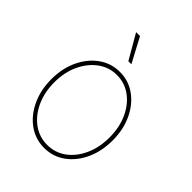

<svg xmlns="http://www.w3.org/2000/svg" viewBox="-216 -872 1001 1001"><g transform="rotate(45 284.5 -372.0)"><path d="M284.7 11.2Q220.2 11.2 168.9 -25.6Q117.7 -62.5 87.9 -126Q58.1 -189.5 58.1 -269Q58.1 -349.1 87.9 -412.1Q117.7 -475.1 168.9 -512Q220.2 -548.8 284.7 -548.8Q349.1 -548.8 400.1 -512Q451.2 -475.1 480.7 -411.9Q510.3 -348.6 510.3 -269Q510.3 -189.5 481 -126Q451.7 -62.5 400.6 -25.6Q349.6 11.2 284.7 11.2ZM284.7 -11.2Q343.3 -11.2 389.2 -44.9Q435.1 -78.6 461.4 -137Q487.8 -195.3 487.8 -269Q487.8 -342.3 461.2 -400.6Q434.6 -459 388.7 -492.7Q342.8 -526.4 284.7 -526.4Q227.1 -526.4 180.9 -492.4Q134.8 -458.5 107.7 -400.4Q80.6 -342.3 80.6 -269Q80.6 -195.3 107.4 -137Q134.3 -78.6 180.4 -44.9Q226.6 -11.2 284.7 -11.2ZM275.9 -619.1 197.3 -754.9H226.1L298.3 -619.1Z"/></g></svg>

Font: Inter 17pt Thin
Style: Regular
Weight: 250
Version: Version 4.001;git-66647c0bb